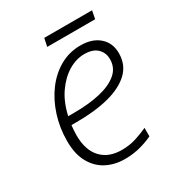

<svg xmlns="http://www.w3.org/2000/svg" viewBox="-160 -759 814 876"><g transform="rotate(-30 247.0 -321.5)"><path d="M244.6 9.8Q191.9 9.8 149.4 -12.2Q106.9 -34.2 81.8 -79.1Q56.6 -124 56.6 -192.9Q56.6 -262.2 76.7 -325Q96.7 -387.7 132.8 -436.3Q168.9 -484.9 218.3 -512.9Q267.6 -541 326.7 -541Q389.6 -541 425.8 -508.5Q461.9 -476.1 461.9 -422.9Q461.9 -362.3 421.6 -323.5Q381.3 -284.7 308.6 -265.6Q235.8 -246.6 137.7 -246.6H110.4Q108.9 -236.8 107.9 -222.4Q106.9 -208 106.9 -194.3Q106.9 -116.7 145.5 -75Q184.1 -33.2 253.4 -33.2Q294.4 -33.2 328.6 -44.2Q362.8 -55.2 392.6 -68.8V-24.4Q364.7 -10.7 327.1 -0.5Q289.6 9.8 244.6 9.8ZM117.7 -289.1H150.4Q225.1 -289.1 284.4 -302.5Q343.8 -315.9 378.4 -344.7Q413.1 -373.5 413.1 -419.4Q413.1 -453.6 390.1 -475.8Q367.2 -498 322.3 -498Q279.8 -498 238.5 -473.4Q197.3 -448.7 164.8 -402.1Q132.3 -355.5 117.7 -289.1ZM192.9 -610.8 201.7 -653.3H453.6L445.3 -610.8Z"/></g></svg>

Font: Open Sans Light
Style: Italic
Weight: 300
Italic angle: -12°
Designer: Monotype Design Team
Foundry: Monotype Imaging Inc.
Version: Version 3.003; ttfautohint (v1.8.4)